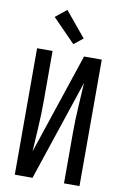

<svg xmlns="http://www.w3.org/2000/svg" viewBox="-105 -1040 709 1099"><g transform="rotate(10 250.0 -490.5)"><path d="M62 0V-735H152V-441Q152 -368 147.5 -295Q143 -222 139 -149L335 -735H438V0H348V-294Q348 -367 352.5 -440Q357 -513 361 -586L165 0ZM262 -794 130 -929 195 -981 315 -836Z"/></g></svg>

Font: Iosevka Custom Medium
Style: Regular
Weight: 500
Monospace: yes
Designer: Belleve Invis
Foundry: Belleve Invis
Version: Version 32.5.0; ttfautohint (v1.8.4)